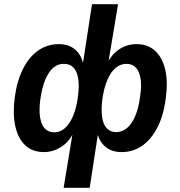

<svg xmlns="http://www.w3.org/2000/svg" viewBox="-20 -714 859 914"><path d="M283 180 328 -94H335Q313 -42 273.5 -16Q234 10 189 10Q135 10 100.5 -22Q66 -54 53 -112.5Q40 -171 50 -249Q61 -330 90 -387Q119 -444 162.5 -474Q206 -504 260 -504Q309 -504 339.5 -476.5Q370 -449 378 -401H373L418 -694H542L493 -400H485Q507 -452 545.5 -478Q584 -504 629 -504Q684 -504 718.5 -472Q753 -440 766.5 -382.5Q780 -325 769 -246Q759 -165 729.5 -107.5Q700 -50 656.5 -20Q613 10 559 10Q509 10 478.5 -18Q448 -46 441 -94H449L407 180ZM237 -84Q266 -84 288.5 -103.5Q311 -123 327.5 -161Q344 -199 351 -254Q358 -307 352 -341.5Q346 -376 329 -393Q312 -410 285 -410Q256 -411 233.5 -391.5Q211 -372 195.5 -334.5Q180 -297 172 -241Q165 -189 171 -154Q177 -119 193.5 -102Q210 -85 237 -84ZM533 -85Q561 -85 584 -104Q607 -123 623.5 -161Q640 -199 647 -255Q655 -307 649 -341Q643 -375 626.5 -392.5Q610 -410 582 -410Q553 -410 530 -390.5Q507 -371 491 -333.5Q475 -296 467 -241Q461 -189 466.5 -154Q472 -119 489.5 -102Q507 -85 533 -85Z"/></svg>

Font: Nunito Sans 10pt SemiCondensed
Style: Bold Italic
Weight: 700
Width: 4
Italic angle: -9°
Designer: Vernon Adams
Foundry: Vernon Adams
Version: Version 3.101;gftools[0.9.27]